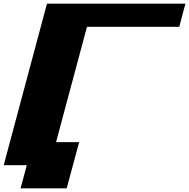

<svg xmlns="http://www.w3.org/2000/svg" viewBox="-20 -895 1024 1040"><path d="M91.3 125H341.3Q352.5 83 375 0Q397.5 -83 408.7 -125H283.7Q311.5 -229.5 367.4 -437.7Q423.3 -646 451.2 -750H951.2Q956.5 -770.5 967.5 -812.5Q978.5 -854.5 984.4 -875H234.4Q195.3 -729 117.2 -437.5Q39.1 -146 0 0H125Q119.6 21 108.4 62.5Q97.2 104 91.3 125Z"/></svg>

Font: Faithful 32x
Style: BoldOblique
Weight: 400
Foundry: Faithful Resource Pack
Version: Version 1.0; January 27, 2023